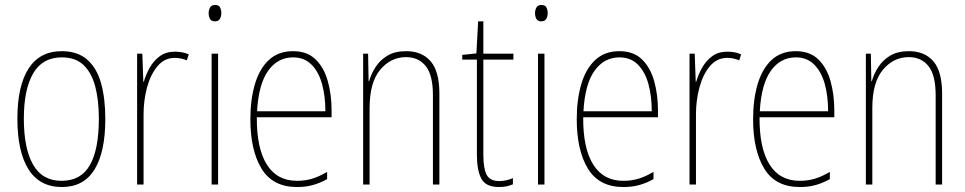

<svg xmlns="http://www.w3.org/2000/svg" viewBox="-20 -743 3887 773"><path d="M404 -264Q404 -131 360.5 -60.5Q317 10 229 10Q140 10 95 -61Q50 -132 50 -265Q50 -397 95 -467Q140 -537 229 -537Q292 -537 331 -503Q370 -469 387 -407.5Q404 -346 404 -264ZM76 -265Q76 -146 113 -80.5Q150 -15 228 -15Q306 -15 342 -78.5Q378 -142 378 -265Q378 -339 363.5 -394.5Q349 -450 316.5 -481Q284 -512 229 -512Q151 -512 113.5 -447.5Q76 -383 76 -265Z M684 -535Q698 -535 712.5 -532.5Q727 -530 740 -524L732 -500Q723 -504 710.5 -507Q698 -510 684 -510Q642 -510 614 -476.5Q586 -443 572 -391Q558 -339 558 -283V0H532V-527H553L557 -414H559Q567 -442 582.5 -470Q598 -498 623 -516.5Q648 -535 684 -535Z M846 -723Q861 -723 866 -713Q871 -703 871 -691Q871 -676 865 -666.5Q859 -657 845 -657Q831 -657 825.5 -667Q820 -677 820 -690Q820 -702 825.5 -712.5Q831 -723 846 -723ZM858 -527V0H832V-527Z M1160 -537Q1217 -537 1251 -503.5Q1285 -470 1300 -415.5Q1315 -361 1315 -298V-271H1014Q1013 -147 1054 -81Q1095 -15 1176 -15Q1208 -15 1236.5 -23.5Q1265 -32 1297 -51V-22Q1271 -7 1241.5 1.5Q1212 10 1176 10Q1078 10 1033 -64Q988 -138 988 -263Q988 -343 1006.5 -405Q1025 -467 1063 -502Q1101 -537 1160 -537ZM1160 -512Q1098 -512 1059.5 -458Q1021 -404 1015 -295H1290Q1290 -356 1276.5 -405Q1263 -454 1234 -483Q1205 -512 1160 -512Z M1615 -537Q1679 -537 1714 -496Q1749 -455 1749 -366V0H1723V-359Q1723 -441 1694 -477Q1665 -513 1615 -513Q1553 -513 1510.5 -462Q1468 -411 1468 -308V0H1442V-527H1462L1464 -416H1466Q1474 -445 1492 -473Q1510 -501 1540 -519Q1570 -537 1615 -537Z M1990 -14Q2006 -14 2020 -17.5Q2034 -21 2045 -26V-1Q2033 4 2020 7Q2007 10 1989 10Q1936 10 1918 -23.5Q1900 -57 1900 -120V-503H1841V-522L1898 -528L1905 -657H1926V-527H2047V-503H1926V-119Q1926 -66 1939 -40Q1952 -14 1990 -14Z M2160 -723Q2175 -723 2180 -713Q2185 -703 2185 -691Q2185 -676 2179 -666.5Q2173 -657 2159 -657Q2145 -657 2139.5 -667Q2134 -677 2134 -690Q2134 -702 2139.5 -712.5Q2145 -723 2160 -723ZM2172 -527V0H2146V-527Z M2474 -537Q2531 -537 2565 -503.5Q2599 -470 2614 -415.5Q2629 -361 2629 -298V-271H2328Q2327 -147 2368 -81Q2409 -15 2490 -15Q2522 -15 2550.5 -23.5Q2579 -32 2611 -51V-22Q2585 -7 2555.5 1.5Q2526 10 2490 10Q2392 10 2347 -64Q2302 -138 2302 -263Q2302 -343 2320.5 -405Q2339 -467 2377 -502Q2415 -537 2474 -537ZM2474 -512Q2412 -512 2373.5 -458Q2335 -404 2329 -295H2604Q2604 -356 2590.5 -405Q2577 -454 2548 -483Q2519 -512 2474 -512Z M2908 -535Q2922 -535 2936.5 -532.5Q2951 -530 2964 -524L2956 -500Q2947 -504 2934.5 -507Q2922 -510 2908 -510Q2866 -510 2838 -476.5Q2810 -443 2796 -391Q2782 -339 2782 -283V0H2756V-527H2777L2781 -414H2783Q2791 -442 2806.5 -470Q2822 -498 2847 -516.5Q2872 -535 2908 -535Z M3184 -537Q3241 -537 3275 -503.5Q3309 -470 3324 -415.5Q3339 -361 3339 -298V-271H3038Q3037 -147 3078 -81Q3119 -15 3200 -15Q3232 -15 3260.5 -23.5Q3289 -32 3321 -51V-22Q3295 -7 3265.5 1.5Q3236 10 3200 10Q3102 10 3057 -64Q3012 -138 3012 -263Q3012 -343 3030.5 -405Q3049 -467 3087 -502Q3125 -537 3184 -537ZM3184 -512Q3122 -512 3083.5 -458Q3045 -404 3039 -295H3314Q3314 -356 3300.5 -405Q3287 -454 3258 -483Q3229 -512 3184 -512Z M3639 -537Q3703 -537 3738 -496Q3773 -455 3773 -366V0H3747V-359Q3747 -441 3718 -477Q3689 -513 3639 -513Q3577 -513 3534.5 -462Q3492 -411 3492 -308V0H3466V-527H3486L3488 -416H3490Q3498 -445 3516 -473Q3534 -501 3564 -519Q3594 -537 3639 -537Z"/></svg>

Font: Noto Sans Devanagari UI Condensed Thin
Style: Regular
Weight: 100
Width: 3
Designer: Jelle Bosma - Monotype Design Team
Foundry: Monotype Imaging Inc.
Version: Version 2.004; ttfautohint (v1.8.4.7-5d5b)